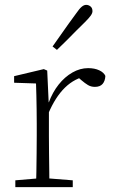

<svg xmlns="http://www.w3.org/2000/svg" viewBox="-20 -769 464 789"><path d="M43 0V-28L149 -37H165L279 -28V0ZM128 0Q129 -25 129.5 -62.5Q130 -100 130.5 -140Q131 -180 131 -212V-261Q131 -293 130.5 -321.5Q130 -350 129.5 -376Q129 -402 128 -426L38 -429V-456L160 -485L174 -479L180 -349L181 -348V-212Q181 -180 181.5 -140Q182 -100 182.5 -62.5Q183 -25 183 0ZM178 -301 166 -347H180Q196 -390 221 -421.5Q246 -453 277.5 -471Q309 -489 342 -489Q369 -489 388 -480Q407 -471 413 -457Q412 -436 401.5 -424Q391 -412 370 -412Q354 -412 341.5 -419.5Q329 -427 315 -439L293 -458H341Q287 -448 247 -409Q207 -370 178 -301ZM196 -578Q213 -602 229.5 -625.5Q246 -649 262 -671.5Q278 -694 293 -714Q306 -733 315.5 -741Q325 -749 334 -749Q344 -749 352 -742.5Q360 -736 360 -723Q360 -715 353 -705Q346 -695 329 -678Q312 -662 293.5 -643Q275 -624 255 -604Q235 -584 214 -564Z"/></svg>

Font: Source Serif 4 18pt Light
Style: Regular
Weight: 300
Designer: Frank Grießhammer
Foundry: Adobe Systems Incorporated
Version: Version 4.004;hotconv 1.0.116;makeotfexe 2.5.65601